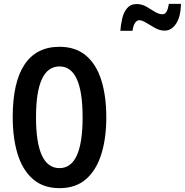

<svg xmlns="http://www.w3.org/2000/svg" viewBox="-20 -967 960 997"><path d="M532 -358Q532 -249 506 -166Q480 -83 426.5 -36.5Q373 10 289 10Q205 10 151 -37Q97 -84 71.5 -167Q46 -250 46 -359Q46 -540 107.5 -632Q169 -724 289 -724Q373 -724 427 -678Q481 -632 506.5 -549.5Q532 -467 532 -358ZM167 -358Q167 -94 289 -94Q409 -94 409 -358Q409 -622 289 -622Q167 -622 167 -358ZM605 -807Q607 -838 614.5 -870.5Q622 -903 640 -924.5Q658 -946 690 -946Q716 -946 739 -933Q762 -920 783 -906.5Q804 -893 824 -893Q838 -893 845.5 -907.5Q853 -922 857 -947H920Q918 -879 894 -843.5Q870 -808 835 -808Q810 -808 785.5 -821.5Q761 -835 739.5 -848.5Q718 -862 703 -862Q691 -862 681.5 -848.5Q672 -835 668 -807Z"/></svg>

Font: Noto Sans Thai Looped ExtraCondensed SemiBold
Style: Regular
Weight: 600
Width: 2
Designer: Sasikarn Vongin, Ben Mitchell
Foundry: The Fontpad Ltd
Version: Version 1.001; ttfautohint (v1.8.4.7-5d5b)